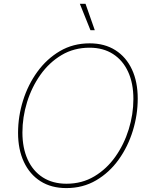

<svg xmlns="http://www.w3.org/2000/svg" viewBox="-20 -961 773 991"><path d="M322.3 9.8Q244.6 9.8 189 -25.6Q133.3 -61 103.3 -125.2Q73.2 -189.5 73.2 -275.4Q73.2 -359.9 98.9 -441.9Q124.5 -523.9 172.9 -590.6Q221.2 -657.2 289.3 -697.3Q357.4 -737.3 442.9 -737.3Q520 -737.3 575.7 -701.9Q631.3 -666.5 661.1 -602.5Q690.9 -538.6 690.9 -452.1Q690.9 -368.2 665.5 -285.9Q640.1 -203.6 592.3 -137Q544.4 -70.3 476.3 -30.3Q408.2 9.8 322.3 9.8ZM323.2 -12.7Q403.3 -12.7 467 -50.8Q530.8 -88.9 575.7 -152.6Q620.6 -216.3 644.5 -293.7Q668.5 -371.1 668.5 -450.2Q668.5 -530.8 641.4 -590.1Q614.3 -649.4 563.5 -682.1Q512.7 -714.8 442.4 -714.8Q361.8 -714.8 297.9 -676.8Q233.9 -638.7 188.7 -575Q143.6 -511.2 119.6 -433.6Q95.7 -356 95.7 -276.9Q95.7 -197.3 122.8 -137.7Q149.9 -78.1 200.9 -45.4Q252 -12.7 323.2 -12.7ZM446.8 -805.2 392.1 -941.4H421.4L469.2 -805.2Z"/></svg>

Font: Inter 18pt Thin
Style: Italic
Weight: 250
Italic angle: -9.3988°
Version: Version 4.001;git-66647c0bb